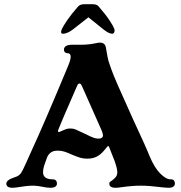

<svg xmlns="http://www.w3.org/2000/svg" viewBox="-20 -880 859 910"><path d="M10 -10Q10 -27 50 -40Q70 -46 79 -59Q88 -72 106 -113L128 -162Q190 -296 303 -568Q315 -597 315 -611Q315 -628 299 -628Q292 -628 287.5 -632.5Q283 -637 283 -644Q283 -668 323 -668H366Q400 -668 433 -675Q444 -678 454 -678Q478 -678 482 -654L490 -609Q492 -595 503 -565L509 -548Q521 -512 610 -316Q673 -181 689 -140Q712 -85 739 -58Q753 -44 765 -37Q777 -30 789 -30H791Q800 -30 804.5 -24.5Q809 -19 809 -10Q809 -1 801.5 4.5Q794 10 779 10Q770 10 760.5 9Q751 8 741 7Q687 0 648 0Q607 0 558 7Q540 10 528 10Q498 10 498 -10Q498 -15 501.5 -18Q505 -21 510 -24Q514 -27 519 -31Q524 -35 528 -40Q536 -50 536 -64Q536 -82 521 -123Q520 -127 518 -130L498 -181Q495 -188 493 -188Q490 -188 481 -176Q462 -151 442 -139.5Q422 -128 393 -128Q375 -128 360 -132.5Q345 -137 321 -147Q302 -156 286.5 -161Q271 -166 254 -166Q234 -166 222 -158Q210 -150 203 -134Q193 -107 188.5 -92.5Q184 -78 184 -64Q184 -30 230 -30Q240 -30 245 -24.5Q250 -19 250 -10Q250 -1 242.5 4.5Q235 10 220 10Q202 10 180 5Q170 3 159 1.5Q148 0 139 0Q119 0 103 2Q87 4 75 6Q51 10 40 10Q10 10 10 -10ZM461 -226Q469 -231 468 -240Q467 -249 462 -261L392 -419L367 -475Q363 -484 357 -484Q350 -484 347 -476L341 -463Q271 -303 257 -267Q252 -254 259 -254Q261 -254 269 -258Q284 -265 293 -268Q302 -271 314 -271Q327 -271 338 -266.5Q349 -262 376 -249L378 -248Q414 -230 427 -226Q438 -223 447.5 -223Q457 -223 461 -226ZM274 -744Q280 -757 299.5 -785.5Q319 -814 349 -848Q359 -860 379 -860H419Q439 -860 447 -850Q481 -811 499 -783.5Q517 -756 521 -745Q525 -735 521.5 -727.5Q518 -720 512 -720Q496 -720 470 -741L399 -798L325 -740Q312 -730 299.5 -725Q287 -720 279 -720Q263 -720 274 -744Z"/></svg>

Font: Raigarh
Style: Regular
Weight: 400
Designer: jaikishan Patel
Foundry: MagicType
Version: Version 1.000;FEAKit 1.0